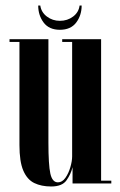

<svg xmlns="http://www.w3.org/2000/svg" viewBox="-20 -665 436 696"><path d="M165.5 11Q130 11 104.2 -1.5Q78.5 -14 64.5 -46.5Q50.5 -79 50.5 -139V-513H14.5V-523H155.5V-148.5Q155.5 -67.5 162.5 -35.8Q169.5 -4 190 -4Q205.5 -4 217 -20.2Q228.5 -36.5 235 -58.8Q241.5 -81 241.5 -98V-513H205.5V-523H346.5V-10H383.5V0H243V-59Q237 -34 221.2 -11.5Q205.5 11 165.5 11ZM197 -557Q158 -557 138.2 -583.2Q118.5 -609.5 118.5 -645H126Q129.5 -620.5 150 -605Q170.5 -589.5 197 -589.5Q224.5 -589.5 245 -605Q265.5 -620.5 268.5 -645H276Q276 -609.5 256.2 -583.2Q236.5 -557 197 -557Z"/></svg>

Font: Imbue 100pt SemiBold
Style: Regular
Weight: 600
Designer: Tyler Finck
Foundry: Etcetera Type Company
Version: Version 1.102; ttfautohint (v1.8.3)